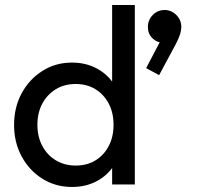

<svg xmlns="http://www.w3.org/2000/svg" viewBox="-20 -734 806 764"><path d="M266.5 10Q201.2 10 149 -22.6Q96.8 -55.2 66.4 -111.1Q36 -167 36 -236.7Q36 -307.3 66.4 -363.2Q96.8 -419 149 -452Q201.2 -485 266.5 -485Q320.2 -485 363.1 -462.6Q406 -440.2 432.6 -400.5Q459.2 -360.8 462 -309V-166.2Q459 -115 433 -75.1Q407 -35.2 363.9 -12.6Q320.8 10 266.5 10ZM281.5 -75.2Q326.5 -75.2 360.2 -96Q393.8 -116.7 412.8 -153.2Q431.8 -189.8 431.8 -237.2Q431.8 -285.5 412.6 -321.9Q393.4 -358.4 359.7 -379.1Q326 -399.8 281.1 -399.8Q236.2 -399.8 202.2 -379Q168.1 -358.2 148.4 -321.7Q128.8 -285.2 128.8 -237.5Q128.8 -190 148.3 -153.3Q167.9 -116.6 202.5 -95.9Q237.1 -75.2 281.5 -75.2ZM516.5 0H426.2V-127.5L443 -243.8L426.2 -358.5V-714H516.5ZM613.2 -435 561.5 -463 624 -582 655.2 -590Q650.2 -579.2 642.8 -572.1Q635.2 -565 624.5 -565Q603.5 -565 586 -582.4Q568.5 -599.8 568.5 -626.2Q568.5 -654.5 587.8 -674.4Q607 -694.2 635.2 -694.2Q661.8 -694.2 681.6 -674.4Q701.5 -654.5 701.5 -626.2Q701.5 -614.8 697 -599.2Q692.5 -583.8 680 -559.5Z"/></svg>

Font: Outfit Thin
Style: Regular
Weight: 100
Designer: Rodrigo Fuenzalida
Foundry: fragTYPE
Version: Version 1.100;gftools[0.9.27]